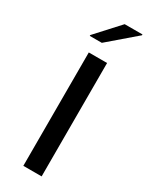

<svg xmlns="http://www.w3.org/2000/svg" viewBox="-233 -960 796 1009"><g transform="rotate(30 165.0 -455.5)"><path d="M110 0V-688H221V0ZM71 -766V-771L199 -911H307V-906L144 -766Z"/></g></svg>

Font: Saira Expanded Medium
Style: Regular
Weight: 500
Width: 7
Designer: Hector Gatti with collaboration of the Omnibus-Type team
Foundry: Omnibus-Type
Version: Version 1.100; ttfautohint (v1.8.3)